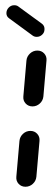

<svg xmlns="http://www.w3.org/2000/svg" viewBox="-20 -711 197 731"><path d="M77 0Q61.1 0 50.9 -11.1Q40.7 -22.2 42.2 -38.1L54.1 -174.4Q55.6 -190.4 67.6 -201.5Q79.6 -212.6 95.6 -212.6Q111.5 -212.6 121.7 -201.5Q131.9 -190.4 130.4 -174.4L118.5 -38.1Q117 -22.2 105 -11.1Q93 0 77 0ZM103.7 -305.9Q87.8 -305.9 77.6 -317Q67.4 -328.1 68.9 -344.1L80.7 -480.4Q82.2 -496.3 94.3 -507.4Q106.3 -518.5 122.2 -518.5Q138.1 -518.5 148.3 -507.4Q158.5 -496.3 157 -480.4L145.2 -344.1Q143.7 -328.1 131.7 -317Q119.6 -305.9 103.7 -305.9ZM4.4 -660.7Q4.4 -673 13.1 -682Q21.9 -691.1 34.1 -691.1Q43.3 -691.1 49.3 -686.7L140 -620.4Q150.7 -611.9 149.3 -597.8Q148.9 -586.7 140.2 -578.7Q131.5 -570.7 120 -570.7Q111.1 -570.7 104.8 -575.2L14.4 -641.5Q4.4 -648.5 4.4 -660.7Z"/></svg>

Font: 26F Galaxy Sans
Style: Bold Italic
Weight: 700
Italic angle: -5°
Designer: C₂₉H₂₅N₃O₅
Version: Version 1.200